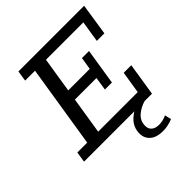

<svg xmlns="http://www.w3.org/2000/svg" viewBox="-212 -709 1016 1016"><g transform="rotate(-45 296.0 -200.5)"><path d="M5.9 0 15.1 -59.3H89L162.8 -523.7H88.8L97.9 -583H589.6L562.2 -404H505.6L524.5 -523.7H244.8L213.4 -325.7H374.5L385.7 -395.4H438.6L406.4 -191.7H353.9L365.4 -266.4H203.9L171 -59.3H467L486.9 -184H543.5L514.5 0ZM417.1 181.6Q368.6 181.6 343.5 159.7Q318.4 137.9 318.4 102.8Q318.4 54 354.4 21.1Q390.3 -11.8 440.3 -24.2L459 0Q422.6 10.6 395.6 34.1Q368.5 57.6 368.5 95.3Q368.5 118.5 383.9 130.8Q399.3 143 424.5 143Q439.3 143 452.6 140Q465.9 137 481.9 130L490.8 166Q471.9 174.2 452.3 177.9Q432.8 181.6 417.1 181.6Z"/></g></svg>

Font: Rokkitt SemiBold
Style: Italic
Weight: 600
Italic angle: -9°
Designer: Vernon Adams
Foundry: Vernon Adams
Version: Version 3.103